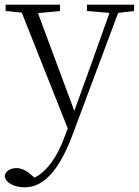

<svg xmlns="http://www.w3.org/2000/svg" viewBox="-32 -528 592 819"><path d="M339 -481 435 -473 362 -268 285 -55 130 -472 224 -481V-508H-8V-481L61 -474L257 20L241 62C211 143 167 204 115 230L105 221C83 201 61 189 39 189C14 189 -8 200 -12 223C-8 254 32 271 73 271C152 271 219 203 277 48L472 -473L540 -481V-508H339Z"/></svg>

Font: Noto Serif CJK SC ExtraLight
Style: Regular
Weight: 200
Designer: Ryoko NISHIZUKA 西塚涼子 (kana & ideographs); Frank Grießhammer (Latin, Greek & Cyrillic); Wenlong ZHANG 张文龙 (bopomofo); San
Foundry: Adobe
Version: Version 2.001;hotconv 1.1.0;makeotfexe 2.6.0